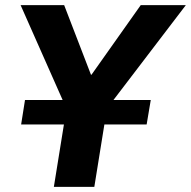

<svg xmlns="http://www.w3.org/2000/svg" viewBox="-20 -725 741 745"><path d="M189 0 248 -366 258 -258 60 -705H229L333 -435H335L526 -705H701L360 -258L405 -366L346 0ZM62 -242 77 -337H565L549 -242Z"/></svg>

Font: Nunito Sans 7pt SemiCondensed ExtraBold
Style: Italic
Weight: 800
Width: 4
Italic angle: -9°
Designer: Vernon Adams
Foundry: Vernon Adams
Version: Version 3.101;gftools[0.9.27]